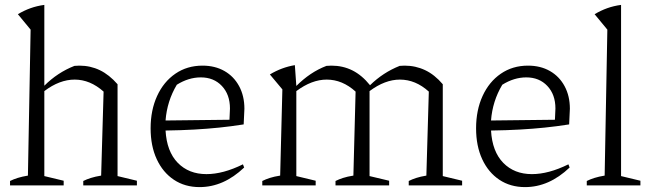

<svg xmlns="http://www.w3.org/2000/svg" viewBox="-20 -757 2655 784"><path d="M21 0V-18Q35 -25 52.5 -30.5Q70 -36 94 -40L105 -636L53 -699Q78 -714 104.5 -723.5Q131 -733 161 -737V-407Q215 -461 284 -488Q293 -489 304 -489Q349 -489 387.5 -470.5Q426 -452 460 -413V-38L539 -19V0H320V-18Q334 -25 351.5 -30.5Q369 -36 393 -40L403 -383Q348 -432 285 -432Q223 -432 161 -385V-38L240 -19V0Z M795 7Q735 7 690 -23Q645 -53 620 -107Q595 -161 595 -233Q595 -307 621.5 -365Q648 -423 696 -456Q744 -489 807 -489Q858 -489 896.5 -467Q935 -445 956.5 -405Q978 -365 978 -313L975 -249Q924 -241 875.5 -236Q827 -231 774 -228Q721 -225 656 -224Q661 -138 706 -92Q751 -46 823 -46Q891 -46 972 -86L977 -73Q893 7 795 7ZM702 -411Q662 -344 656 -265L917 -268L919 -314Q919 -371 886 -406Q853 -441 800 -441Q750 -441 702 -411Z M1051 0V-18Q1065 -25 1082 -30.5Q1099 -36 1124 -40L1133 -392L1082 -453Q1130 -482 1184 -491L1190 -406Q1218 -434 1248.5 -454.5Q1279 -475 1313 -488Q1322 -489 1333 -489Q1380 -489 1419 -469.5Q1458 -450 1491 -409Q1544 -461 1612 -488Q1621 -489 1632 -489Q1677 -489 1716 -470.5Q1755 -452 1788 -413V-38L1867 -19V0H1649V-18Q1663 -25 1680 -30.5Q1697 -36 1721 -40L1731 -383Q1677 -432 1613 -432Q1552 -432 1489 -385V-38L1569 -19V0H1350V-18Q1364 -25 1381 -30.5Q1398 -36 1423 -40L1432 -383Q1378 -432 1314 -432Q1253 -432 1190 -385V-38L1269 -19V0Z M2124 7Q2064 7 2019 -23Q1974 -53 1949 -107Q1924 -161 1924 -233Q1924 -307 1950.5 -365Q1977 -423 2025 -456Q2073 -489 2136 -489Q2187 -489 2225.5 -467Q2264 -445 2285.5 -405Q2307 -365 2307 -313L2304 -249Q2253 -241 2204.5 -236Q2156 -231 2103 -228Q2050 -225 1985 -224Q1990 -138 2035 -92Q2080 -46 2152 -46Q2220 -46 2301 -86L2306 -73Q2222 7 2124 7ZM2031 -411Q1991 -344 1985 -265L2246 -268L2248 -314Q2248 -371 2215 -406Q2182 -441 2129 -441Q2079 -441 2031 -411Z M2376 0V-18Q2390 -25 2407.5 -30.5Q2425 -36 2449 -40L2460 -636L2408 -699Q2433 -714 2459.5 -723.5Q2486 -733 2516 -737V-38L2595 -19V0Z"/></svg>

Font: Piazzolla Light
Style: Regular
Weight: 300
Designer: Juan Pablo del Peral
Foundry: Huerta Tipografica
Version: Version 1.330